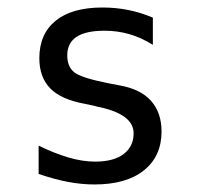

<svg xmlns="http://www.w3.org/2000/svg" viewBox="-20 -485 540 517"><path d="M391.6 -437.5V-364.3Q360.4 -383.8 328.1 -393.1Q295.9 -402.3 261.7 -402.3Q210.9 -402.3 186 -385.7Q161.1 -369.1 161.1 -335.9Q161.1 -305.7 179.7 -290.5Q198.2 -275.4 272.5 -260.7L302.7 -254.9Q358.4 -245.1 386.7 -213.4Q415 -181.6 415 -130.9Q415 -64.5 367.7 -26.4Q320.3 11.7 234.4 11.7Q200.2 11.7 163.6 4.9Q127 -2 84 -16.6V-92.8Q126 -72.3 164.1 -61Q202.1 -49.8 236.3 -49.8Q286.1 -49.8 313 -70.3Q339.8 -90.8 339.8 -126Q339.8 -178.7 240.2 -198.2L237.3 -199.2L210 -205.1Q144.5 -216.8 115.2 -247.1Q85.9 -277.3 85.9 -328.1Q85.9 -393.6 129.9 -429.2Q173.8 -464.8 255.9 -464.8Q292 -464.8 325.7 -458Q359.4 -451.2 391.6 -437.5Z"/></svg>

Font: BabelStone Xiangqi
Style: Regular
Weight: 400
Designer: Andrew West
Foundry: BabelStone
Version: Version 11.000 June 09, 2018